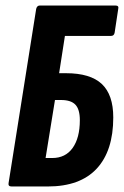

<svg xmlns="http://www.w3.org/2000/svg" viewBox="-20 -675 449 695"><path d="M22 0Q9 0 11 -12L111 -643Q114 -655 124 -655H398Q411 -655 408 -643L395 -557Q393 -545 382 -545H215L194 -410H219Q307 -410 348.5 -371Q390 -332 390 -250Q390 -129 330 -64.5Q270 0 153 0ZM145 -103H169Q217 -103 243 -139.5Q269 -176 269 -240Q269 -279 253 -296Q237 -313 201 -313H179Z"/></svg>

Font: Sofia Sans Extra Condensed ExtraBold
Style: Italic
Weight: 800
Italic angle: -9°
Designer: Botio Nikoltchev, Ani Petrova
Foundry: lettersoup
Version: Version 4.101; ttfautohint (v1.8.4.7-5d5b)